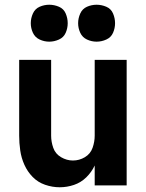

<svg xmlns="http://www.w3.org/2000/svg" viewBox="-20 -783 616 811"><path d="M232 8Q263 8 292.5 -2Q322 -12 344.5 -34Q367 -56 380 -84V0H515V-530H380V-210Q380 -184 371 -158.5Q362 -133 338.5 -119Q315 -105 288 -105Q262 -105 238 -119Q214 -133 205 -158.5Q196 -184 196 -210V-530H61V-210Q61 -179 65.5 -147.5Q70 -116 83 -87Q96 -58 118 -35.5Q140 -13 170.5 -2.5Q201 8 232 8ZM388 -607Q409 -607 429 -616Q449 -625 457.5 -644.5Q466 -664 466 -685Q466 -706 457.5 -726Q449 -746 429 -754.5Q409 -763 388 -763Q367 -763 347.5 -754.5Q328 -746 319 -726Q310 -706 310 -685Q310 -664 319 -644.5Q328 -625 347.5 -616Q367 -607 388 -607ZM188 -607Q209 -607 229 -616Q249 -625 257.5 -644.5Q266 -664 266 -685Q266 -706 257.5 -726Q249 -746 229 -754.5Q209 -763 188 -763Q167 -763 147.5 -754.5Q128 -746 119 -726Q110 -706 110 -685Q110 -664 119 -644.5Q128 -625 147.5 -616Q167 -607 188 -607Z"/></svg>

Font: Iosevka Sparkle Extrabold
Style: Regular
Weight: 800
Designer: Belleve Invis
Foundry: Belleve Invis
Version: Version 4.5.0; ttfautohint (v1.8.3)